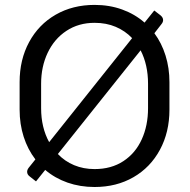

<svg xmlns="http://www.w3.org/2000/svg" viewBox="-20 -749 777 784"><path d="M671.9 -413.6V-301.3Q671.9 -209.5 633.1 -137.5Q594.2 -65.4 524.9 -25.4Q455.6 14.6 366.2 14.6Q307.1 14.6 255.6 -3.4Q204.1 -21.5 164.6 -55.2L127 -8.3L101.6 -28.3Q90.8 -36.1 90.8 -47.4Q90.8 -55.7 97.2 -64L124.5 -98.1Q93.3 -138.7 76.7 -190.4Q60.1 -242.2 60.1 -301.3V-413.6Q60.1 -505.4 98.9 -577.1Q137.7 -648.9 207.3 -689Q276.9 -729 366.2 -729Q426.8 -729 478.8 -710.2Q530.8 -691.4 570.3 -656.7L609.9 -706.1L635.3 -686.5Q646 -677.7 646 -667Q646 -658.7 639.6 -650.9L610.4 -613.3Q640.1 -573.2 656 -522.2Q671.9 -471.2 671.9 -413.6ZM180.7 -168.5 519.5 -593.3Q491.2 -623 452.6 -639.4Q414.1 -655.8 366.2 -655.8Q300.8 -655.8 251.2 -623Q201.7 -590.3 174.8 -533.7Q147.9 -477.1 147.9 -407.2V-307.1Q147.9 -228.5 180.7 -168.5ZM584.5 -407.2Q584.5 -484.4 554.2 -543.5L216.3 -120.1Q244.6 -90.3 282.7 -74.5Q320.8 -58.6 366.2 -58.6Q434.6 -58.6 483.9 -91.1Q533.2 -123.5 558.8 -179.9Q584.5 -236.3 584.5 -307.1Z"/></svg>

Font: Lycee Sans
Style: Regular
Weight: 400
Designer: Justin Alvin
Foundry: Alkove Design
Version: Version 1.030